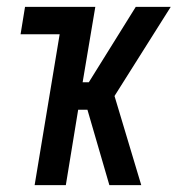

<svg xmlns="http://www.w3.org/2000/svg" viewBox="-20 -540 540 560"><path d="M81 0 154 -440H40L53 -520H258L221 -300H239L376 -520H478L314 -260L392 0H299L235 -220H208L172 0Z"/></svg>

Font: Iosevka Curly Medium
Style: Italic
Weight: 500
Italic angle: -9°
Monospace: yes
Designer: Belleve Invis
Foundry: Belleve Invis
Version: Version 22.1.2; ttfautohint (v1.8.4)